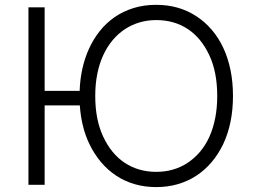

<svg xmlns="http://www.w3.org/2000/svg" viewBox="-20 -757 1039 787"><path d="M96.6 -726.9H163V-384.6H306.5Q307.9 -430.8 317.5 -474.6Q327.1 -518.5 345 -557.7Q362.9 -596.9 389.2 -630Q415.5 -663 449.9 -686.8Q484.4 -710.6 527 -723.9Q569.6 -737.2 620.4 -737.2Q712.7 -737.2 783.4 -691.4Q819.2 -668.3 847.3 -635.7Q875.4 -603 894.9 -561.6Q914.4 -520.2 924.7 -470.5Q935 -420.8 935 -363.6Q935 -251.8 894.9 -166.2Q874.6 -124.3 846.6 -91.4Q818.5 -58.6 783.6 -36Q748.6 -13.5 707.6 -1.8Q666.5 9.9 620.4 9.9Q573.5 9.9 532.5 -2Q491.5 -13.8 456.9 -36.6Q422.2 -59.3 394.5 -92Q366.8 -124.6 346.6 -166.2Q313.2 -235.4 307.2 -324.9H163V0.4H96.6ZM403.1 -196.7Q436.1 -126.1 491.8 -89.3Q547.6 -52.6 620.4 -52.6Q692.8 -52.6 748.9 -89.5Q777.3 -108.3 799.9 -134.9Q822.4 -161.6 838.1 -196Q853.7 -230.5 862 -272.4Q870.4 -314.3 870.4 -363.6Q870.4 -462.4 837.7 -531.2Q804.3 -602.3 748.9 -638.5Q693.5 -674.7 620.4 -674.7Q549.7 -674.7 492.5 -637.8Q464.5 -619.3 441.9 -592.5Q419.4 -565.7 403.4 -531.2Q387.4 -496.8 378.9 -454.7Q370.4 -412.6 370.4 -363.6Q370.4 -266.3 403.1 -196.7Z"/></svg>

Font: Inter P Light
Style: Regular
Weight: 300
Designer: Rasmus Andersson
Foundry: rsms
Version: Version 3.018;git-588b23468